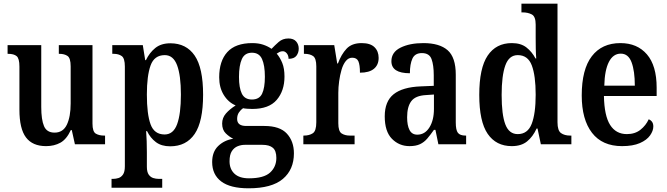

<svg xmlns="http://www.w3.org/2000/svg" viewBox="-20 -780 3608 1038"><path d="M229 10Q156 10 120.5 -37Q85 -84 85 -187V-420Q85 -464 70 -476.5Q55 -489 24 -489H21V-536H203V-202Q203 -133 218 -98Q233 -63 275 -63Q321 -63 341.5 -106Q362 -149 362 -221V-421Q362 -466 345 -477.5Q328 -489 301 -489H298V-536H480V-112Q480 -68 498 -57.5Q516 -47 542 -47H548V0H385L368 -77H363Q340 -27 306.5 -8.5Q273 10 229 10Z M583 235V187H592Q606 187 620.5 182.5Q635 178 645 163.5Q655 149 655 119V-420Q655 -465 638 -477Q621 -489 595 -489H587V-536H752L765 -455H769Q788 -495 819.5 -520.5Q851 -546 901 -546Q987 -546 1032.5 -479.5Q1078 -413 1078 -268Q1078 -123 1032.5 -56Q987 11 900 11Q853 11 823 -11.5Q793 -34 775 -71H770Q772 -48 773 -17Q774 14 774 43V121Q774 150 784 164Q794 178 808.5 182.5Q823 187 837 187H857V235ZM870 -53Q917 -53 937.5 -108.5Q958 -164 958 -269Q958 -372 937.5 -427Q917 -482 871 -482Q814 -482 794 -426Q774 -370 774 -269Q774 -163 794 -108Q814 -53 870 -53Z M1324 238Q1225 238 1176 201Q1127 164 1127 96Q1127 41 1159.5 9.5Q1192 -22 1241 -30Q1220 -40 1200.5 -59Q1181 -78 1181 -112Q1181 -143 1201.5 -166.5Q1222 -190 1254 -210Q1214 -227 1189.5 -267Q1165 -307 1165 -362Q1165 -450 1209 -498.5Q1253 -547 1344 -547Q1377 -547 1402.5 -538.5Q1428 -530 1448 -516Q1465 -534 1486.5 -553Q1508 -572 1539 -572Q1567 -572 1581 -556Q1595 -540 1595 -517Q1595 -495 1582.5 -478.5Q1570 -462 1540 -462Q1540 -480 1530.5 -491.5Q1521 -503 1509 -503Q1499 -503 1491 -499Q1483 -495 1476 -490Q1494 -469 1506 -439.5Q1518 -410 1518 -366Q1518 -289 1476 -240Q1434 -191 1344 -191Q1334 -191 1318 -192Q1302 -193 1294 -195Q1282 -187 1272 -172.5Q1262 -158 1262 -137Q1262 -99 1311 -99H1409Q1493 -99 1531 -57.5Q1569 -16 1569 49Q1569 137 1509 187.5Q1449 238 1324 238ZM1342 -242Q1382 -242 1397 -273.5Q1412 -305 1412 -365Q1412 -427 1396.5 -461Q1381 -495 1342 -495Q1303 -495 1287.5 -460.5Q1272 -426 1272 -364Q1272 -305 1287.5 -273.5Q1303 -242 1342 -242ZM1326 184Q1406 184 1440 153Q1474 122 1474 74Q1474 35 1455 19Q1436 3 1399 3H1303Q1284 3 1265 10.5Q1246 18 1233.5 37Q1221 56 1221 92Q1221 134 1247.5 159Q1274 184 1326 184Z M1620 0V-47H1623Q1652 -47 1671 -59.5Q1690 -72 1690 -119V-421Q1690 -465 1672.5 -477Q1655 -489 1626 -489H1623V-536H1787L1803 -437H1807Q1825 -486 1853.5 -516.5Q1882 -547 1935 -547Q1982 -547 2004.5 -525Q2027 -503 2027 -467Q2027 -429 2001.5 -408Q1976 -387 1926 -387Q1926 -429 1917.5 -448.5Q1909 -468 1884 -468Q1864 -468 1849.5 -450Q1835 -432 1826.5 -403Q1818 -374 1813.5 -341Q1809 -308 1809 -278V-114Q1809 -70 1827 -58.5Q1845 -47 1871 -47H1897V0Z M2194 10Q2138 10 2099 -29.5Q2060 -69 2060 -151Q2060 -232 2108 -270.5Q2156 -309 2254 -313L2325 -316V-373Q2325 -428 2313 -460.5Q2301 -493 2261 -493Q2223 -493 2209.5 -463Q2196 -433 2196 -384Q2096 -384 2096 -449Q2096 -498 2145.5 -522.5Q2195 -547 2269 -547Q2356 -547 2400 -508.5Q2444 -470 2444 -376V-118Q2444 -77 2455.5 -62Q2467 -47 2497 -47H2500V0H2350L2334 -78H2326Q2307 -51 2290 -31Q2273 -11 2250.5 -0.5Q2228 10 2194 10ZM2236 -52Q2277 -52 2301.5 -91Q2326 -130 2326 -191V-269L2283 -266Q2226 -263 2203.5 -233Q2181 -203 2181 -146Q2181 -102 2194 -77Q2207 -52 2236 -52Z M2747 10Q2662 10 2616.5 -56.5Q2571 -123 2571 -267Q2571 -412 2616.5 -479.5Q2662 -547 2747 -547Q2796 -547 2826 -523.5Q2856 -500 2875 -464H2879Q2877 -488 2876.5 -518Q2876 -548 2876 -575V-647Q2876 -691 2855 -702Q2834 -713 2806 -713H2799V-760H2994V-119Q2994 -74 3013 -60.5Q3032 -47 3062 -47H3069V0H2904L2886 -85H2881Q2861 -41 2829.5 -15.5Q2798 10 2747 10ZM2779 -55Q2833 -55 2854.5 -110.5Q2876 -166 2876 -268Q2876 -371 2855 -426.5Q2834 -482 2779 -482Q2732 -482 2712 -426.5Q2692 -371 2692 -267Q2692 -160 2712 -107.5Q2732 -55 2779 -55Z M3343 10Q3236 10 3180.5 -62Q3125 -134 3125 -264Q3125 -405 3179.5 -476Q3234 -547 3334 -547Q3425 -547 3477.5 -486Q3530 -425 3530 -306V-261H3245Q3247 -154 3278.5 -104.5Q3310 -55 3369 -55Q3413 -55 3442.5 -78.5Q3472 -102 3487 -135Q3498 -131 3505 -121.5Q3512 -112 3512 -96Q3512 -73 3494.5 -48Q3477 -23 3439.5 -6.5Q3402 10 3343 10ZM3412 -317Q3412 -396 3394.5 -443Q3377 -490 3336 -490Q3295 -490 3272 -445.5Q3249 -401 3247 -317Z"/></svg>

Font: Noto Serif Thai Condensed SemiBold
Style: Regular
Weight: 600
Width: 3
Designer: Monotype Design Team
Foundry: Monotype Imaging Inc.
Version: Version 2.002; ttfautohint (v1.8.4.7-5d5b)